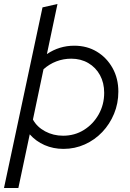

<svg xmlns="http://www.w3.org/2000/svg" viewBox="-54 -737 651 962"><path d="M-34 205 159 -700 234 -717 181 -466Q243 -508 318 -508Q382 -508 431.5 -478Q481 -448 510 -396Q539 -344 539 -278Q539 -219 517.5 -167Q496 -115 458.5 -75.5Q421 -36 371 -13.5Q321 9 264 9Q213 9 169.5 -10Q126 -29 95 -64L38 205ZM303 -443Q264 -443 228.5 -429.5Q193 -416 164 -390L111 -138Q131 -101 172 -79Q213 -57 262 -57Q320 -57 366.5 -86Q413 -115 440.5 -164Q468 -213 468 -272Q468 -322 447 -360.5Q426 -399 388.5 -421Q351 -443 303 -443Z"/></svg>

Font: Red Hat Display VF
Style: Italic
Weight: 300
Italic angle: -12°
Designer: Pentagram, MCKL
Foundry: Pentagram, MCKL
Version: Version 1.023